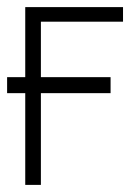

<svg xmlns="http://www.w3.org/2000/svg" viewBox="-20 -520 371 540"><path d="M0 -303V-258H291V-303ZM51 -500V0H95V-459H326V-500Z"/></svg>

Font: Advent Pro Light
Style: Regular
Weight: 300
Version: Version 3.000